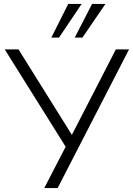

<svg xmlns="http://www.w3.org/2000/svg" viewBox="-20 -956 676 976"><path d="M205 0 322 -226V-197L4 -705H74L352 -260H340L569 -705H636L273 0ZM241 -765 327 -936H395L280 -765ZM360 -765 448 -936H516L399 -765Z"/></svg>

Font: Nunito Sans 11pt Light
Style: Regular
Weight: 300
Version: Version 3.101;gftools[0.9.27]